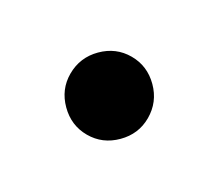

<svg xmlns="http://www.w3.org/2000/svg" viewBox="-47 -228 361 318"><g transform="rotate(30 134.0 -69.5)"><path d="M134 5Q104 5 82 -17Q60 -39 60 -69Q60 -100 82 -122Q104 -144 134 -144Q164 -144 186 -122Q208 -100 208 -69Q208 -39 186 -17Q164 5 134 5Z"/></g></svg>

Font: Spectral SC
Style: Bold
Weight: 700
Designer: Jean-Baptiste Levee
Foundry: Production Type
Version: Version 2.001